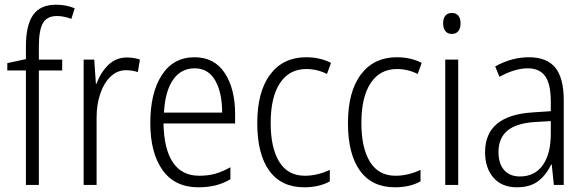

<svg xmlns="http://www.w3.org/2000/svg" viewBox="-20 -785 2484 815"><path d="M145 -486V0H90V-486H11V-517L90 -534V-587Q90 -678 120.5 -721.5Q151 -765 218 -765Q260 -765 297 -750L283 -705Q250 -717 222 -717Q180 -717 162.5 -687.5Q145 -658 145 -587V-532H244V-486Z M574 -532 565 -479Q541 -487 515 -487Q478 -487 449.5 -460Q421 -433 405.5 -387Q390 -341 390 -285V0H335V-532H380L387 -430H390Q408 -479 440.5 -510Q473 -541 519 -541Q549 -541 574 -532Z M978 -301V-261H674Q676 -152 714 -95.5Q752 -39 826 -39Q863 -39 893.5 -47.5Q924 -56 958 -75V-24Q927 -6 894.5 2Q862 10 822 10Q722 10 670 -63Q618 -136 618 -263Q618 -391 667 -466.5Q716 -542 806 -542Q890 -542 934 -475Q978 -408 978 -301ZM676 -307H923Q923 -392 893.5 -443.5Q864 -495 806 -495Q749 -495 715 -447Q681 -399 676 -307Z M1072 -262Q1072 -396 1127 -469Q1182 -542 1279 -542Q1339 -542 1385 -518L1368 -471Q1326 -492 1280 -492Q1208 -492 1168.5 -432.5Q1129 -373 1129 -263Q1129 -157 1165.5 -98Q1202 -39 1274 -39Q1327 -39 1380 -64V-15Q1335 10 1271 10Q1174 10 1123 -60.5Q1072 -131 1072 -262Z M1457 -262Q1457 -396 1512 -469Q1567 -542 1664 -542Q1724 -542 1770 -518L1753 -471Q1711 -492 1665 -492Q1593 -492 1553.5 -432.5Q1514 -373 1514 -263Q1514 -157 1550.5 -98Q1587 -39 1659 -39Q1712 -39 1765 -64V-15Q1720 10 1656 10Q1559 10 1508 -60.5Q1457 -131 1457 -262Z M1935 -686Q1935 -665 1925.5 -653Q1916 -641 1898 -641Q1880 -641 1870.5 -653Q1861 -665 1861 -686Q1861 -707 1870.5 -718.5Q1880 -730 1898 -730Q1916 -730 1925.5 -718.5Q1935 -707 1935 -686ZM1925 0H1870V-532H1925Z M2373 -359V0H2331L2322 -87H2320Q2297 -40 2263 -15Q2229 10 2174 10Q2110 10 2074.5 -31Q2039 -72 2039 -139Q2039 -296 2243 -308L2318 -313V-353Q2318 -429 2294 -462Q2270 -495 2220 -495Q2166 -495 2100 -459L2082 -503Q2152 -542 2225 -542Q2301 -542 2337 -498Q2373 -454 2373 -359ZM2250 -267Q2172 -262 2134 -230.5Q2096 -199 2096 -140Q2096 -90 2120 -63Q2144 -36 2187 -36Q2250 -36 2284 -84Q2318 -132 2318 -217V-271Z"/></svg>

Font: Noto Sans Display Light Narrow
Style: Regular
Weight: 300
Width: 4
Designer: Monotype Design team
Foundry: Monotype Imaging Inc.
Version: Version 1.000